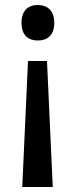

<svg xmlns="http://www.w3.org/2000/svg" viewBox="-20 -564 303 768"><path d="M197 -473C197 -523 168 -544 131 -544C93 -544 66 -522 66 -473C66 -423 93 -402 131 -402C169 -402 197 -422 197 -473ZM92 -320 69 184H191L168 -320Z"/></svg>

Font: Noto Sans Gujarati SemiCondensed Medium
Style: Regular
Weight: 500
Width: 4
Designer: Jelle Bosma - Monotype Design Team, Universal Thirst
Foundry: Monotype Imaging Inc.
Version: Version 2.106